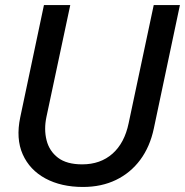

<svg xmlns="http://www.w3.org/2000/svg" viewBox="-20 -723 728 755"><path d="M306.2 12.2Q220.7 12.2 158.7 -21.2Q96.7 -54.7 69.3 -116.2Q42 -177.7 59.6 -261.7L152.8 -703.1H256.3L162.6 -263.2Q152.3 -214.4 163.1 -171.6Q173.8 -128.9 208 -102.8Q242.2 -76.7 303.2 -76.7Q375 -76.7 422.4 -118.7Q469.7 -160.6 485.8 -238.3L584.5 -703.1H687.5L585 -218.3Q569.8 -146 531.5 -94.5Q493.2 -43 436 -15.4Q378.9 12.2 306.2 12.2Z"/></svg>

Font: Schibsted Grotesk Medium
Style: Italic
Weight: 500
Italic angle: -12°
Designer: Bakken & Baeck AS, Henrik Kongsvoll
Foundry: Schibsted ASA
Version: Version 1.100;gftools[0.9.25]